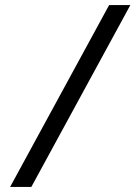

<svg xmlns="http://www.w3.org/2000/svg" viewBox="-20 -740 556 760"><path d="M412 -720 20 0H104L496 -720Z"/></svg>

Font: Kufam Arabic Latin Roman Normal
Style: Regular
Weight: 400
Designer: Wael Morcos & Artur Schmal
Version: Version 1.200;PS 001.200;hotconv 1.0.88;makeotf.lib2.5.64775